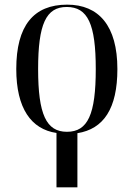

<svg xmlns="http://www.w3.org/2000/svg" viewBox="-20 -566 575 826"><path d="M223 6V240H313V7C426 -11 485 -99 485 -269C485 -455 405 -546 269 -546C124 -546 50 -455 50 -269C50 -100 114 -10 223 6ZM268 1C179 1 144 -74 144 -269C144 -462 178 -536 267 -536C358 -536 392 -462 392 -269C392 -74 358 1 268 1Z"/></svg>

Font: Noto Serif Display SemiCondensed
Style: Regular
Weight: 400
Width: 4
Designer: Monotype Design Team
Foundry: Monotype Imaging Inc.
Version: Version 2.009